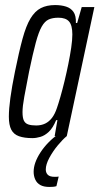

<svg xmlns="http://www.w3.org/2000/svg" viewBox="-20 -538 393 759"><path d="M108 8Q76 8 55 0.5Q34 -7 24.5 -25.5Q15 -44 15 -77Q15 -107 21 -151Q27 -195 39 -254Q55 -333 69 -384.5Q83 -436 100.5 -465Q118 -494 141.5 -506Q165 -518 198 -518Q222 -518 241 -512Q260 -506 270.5 -491Q281 -476 280 -447H285L303 -510H353L244 0H196L207 -63H202Q189 -32 173 -17Q157 -2 140 3Q123 8 108 8ZM123 -42Q143 -42 158.5 -49.5Q174 -57 185.5 -72Q197 -87 205 -111Q211 -128 219 -156Q227 -184 235 -217Q243 -250 250 -284.5Q257 -319 261.5 -349.5Q266 -380 266 -402Q266 -438 253 -453Q240 -468 211 -468Q188 -468 172.5 -461Q157 -454 145 -433Q133 -412 121.5 -369.5Q110 -327 95 -255Q83 -194 76 -155.5Q69 -117 69 -95Q69 -72 74.5 -61Q80 -50 92 -46Q104 -42 123 -42ZM175 201Q153 201 139.5 193.5Q126 186 119.5 172Q113 158 113 141Q113 106 140 64.5Q167 23 213 -10L244 0Q228 13 208.5 36.5Q189 60 175 86Q161 112 161 132Q161 145 169 153Q177 161 196 161Q199 161 202.5 161Q206 161 212 160L203 198Q196 200 189.5 200.5Q183 201 175 201Z"/></svg>

Font: Saira UltraCondensed
Style: Italic
Weight: 400
Width: 1
Italic angle: -12°
Designer: Hector Gatti with collaboration of the Omnibus-Type team
Foundry: Omnibus-Type
Version: Version 1.101